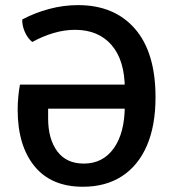

<svg xmlns="http://www.w3.org/2000/svg" viewBox="-20 -716 675 750"><path d="M502.5 -385.5V-291.5H168V-253Q168 -173.5 203.5 -125.2Q239 -77 307.5 -77Q382 -77 424.8 -137.2Q467.5 -197.5 467.5 -304V-369Q467.5 -480 416 -539.8Q364.5 -599.5 273 -599.5Q231.5 -599.5 189.2 -587Q147 -574.5 106 -552Q87 -567.5 76.5 -592.5Q66 -617.5 67 -640Q116 -666 171.8 -681Q227.5 -696 285 -696Q426.5 -696 507 -603.8Q587.5 -511.5 587.5 -336Q587.5 -225.5 553.8 -147.2Q520 -69 456.5 -27.8Q393 13.5 304 13.5Q180 13.5 114.5 -67Q49 -147.5 49 -287.5Q49 -312.5 51.5 -338.8Q54 -365 58 -385.5Z"/></svg>

Font: Signika Negative Light Medium
Style: Regular
Weight: 500
Version: Version 2.001